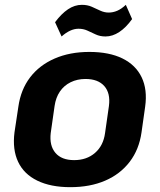

<svg xmlns="http://www.w3.org/2000/svg" viewBox="-20 -765 661 795"><path d="M271 10Q190 10 134.5 -17Q79 -44 55 -95Q31 -146 40 -217L56 -323Q66 -394 104.5 -444.5Q143 -495 206 -522.5Q269 -550 350 -550Q432 -550 487 -523Q542 -496 566.5 -445Q591 -394 581 -323L566 -217Q556 -146 517 -95Q478 -44 415.5 -17Q353 10 271 10ZM287 -102Q339 -102 373.5 -132Q408 -162 415 -214L431 -326Q438 -379 412 -408.5Q386 -438 334 -438Q300 -438 272.5 -424.5Q245 -411 228 -386Q211 -361 206 -326L190 -214Q184 -162 209.5 -132Q235 -102 287 -102ZM208 -673Q234 -708 261.5 -726.5Q289 -745 319 -745Q342 -745 360 -737Q378 -729 395 -721Q412 -713 430 -713Q448 -713 465.5 -720.5Q483 -728 501 -745L527 -686Q502 -651 474 -632.5Q446 -614 417 -614Q394 -614 376 -622.5Q358 -631 341.5 -638.5Q325 -646 305 -646Q288 -646 270.5 -638Q253 -630 235 -614Z"/></svg>

Font: Pathway Extreme SemiCondensed
Style: Bold Italic
Weight: 700
Width: 4
Italic angle: -8°
Version: Version 1.001;gftools[0.9.26]